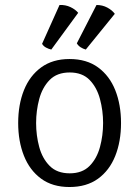

<svg xmlns="http://www.w3.org/2000/svg" viewBox="-20 -739 559 771"><path d="M466 -245Q466 -171 442.8 -112.8Q419.5 -54.5 373.5 -21.2Q327.5 12 259 12Q190.5 12 144.8 -21.8Q99 -55.5 76 -113.8Q53 -172 53 -245Q53 -319 76.2 -377Q99.5 -435 145.5 -468.5Q191.5 -502 259 -502Q328 -502 374 -468.2Q420 -434.5 443 -376.5Q466 -318.5 466 -245ZM125 -245Q125 -195 137.5 -148.8Q150 -102.5 179.5 -72.8Q209 -43 260 -43Q310.5 -43 339.8 -72.8Q369 -102.5 381.5 -148.8Q394 -195 394 -245Q394 -294.5 381.5 -341.2Q369 -388 339.8 -418Q310.5 -448 260 -448Q209 -448 179.5 -418Q150 -388 137.5 -341.2Q125 -294.5 125 -245ZM367.5 -719Q391.5 -719 411 -708.5Q430.5 -698 441 -683.5L324.5 -540Q313.5 -543 303.8 -549.2Q294 -555.5 288.5 -565ZM219 -719Q243 -720 263 -710.5Q283 -701 294 -687.5L186 -540Q175 -542.5 164.8 -548Q154.5 -553.5 149 -563Z"/></svg>

Font: Signika Negative Light
Style: Regular
Weight: 300
Designer: Anna Giedry
Foundry: Anna Giedry
Version: Version 2.001